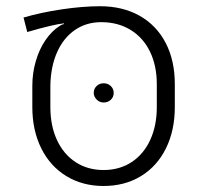

<svg xmlns="http://www.w3.org/2000/svg" viewBox="-20 -599 659 629"><path d="M57.1 0ZM85.9 -248.5V-317.9Q85.9 -359.4 97.2 -398.4Q108.4 -437.5 129.2 -467.8Q149.9 -498 176.3 -514.6Q179.7 -517.6 189.9 -520.5L189.5 -522.5Q154.8 -519 69.3 -494.1L57.1 -541.5Q113.3 -558.1 182.4 -568.4Q251.5 -578.6 307.6 -578.6Q381.8 -578.6 437.3 -547.4Q492.7 -516.1 522.7 -458.5Q552.7 -400.9 552.7 -323.2V-248.5Q552.7 -171.9 523.7 -113Q494.6 -54.2 441.7 -22Q388.7 10.3 319.3 10.3Q250.5 10.3 197.5 -22Q144.5 -54.2 115.2 -113Q85.9 -171.9 85.9 -248.5ZM493.7 -248.5V-322.8Q493.7 -384.3 471.2 -430.2Q448.7 -476.1 407.5 -501.2Q366.2 -526.4 311.5 -526.4Q263.2 -526.4 226.1 -501.2Q189 -476.1 167.7 -429.4Q146.5 -382.8 145 -320.3V-248.5Q145 -187 166.7 -140.1Q188.5 -93.3 228 -67.6Q267.6 -42 319.3 -42Q371.1 -42 410.6 -67.6Q450.2 -93.3 471.9 -140.1Q493.7 -187 493.7 -248.5ZM287.1 -294.4Q287.1 -308.1 296.4 -317.1Q305.7 -326.2 319.8 -326.2Q333.5 -326.2 343 -317.1Q352.5 -308.1 352.5 -294.4Q352.5 -281.2 343 -272.2Q333.5 -263.2 319.8 -263.2Q306.2 -263.2 296.6 -272.9Q287.1 -282.7 287.1 -294.4Z"/></svg>

Font: Heebo Light
Style: Regular
Weight: 300
Designer: Oded Ezer
Foundry: Meir Sadan
Version: Version 2.001; ttfautohint (v1.5.14-ce02) -l 8 -r 50 -G 200 